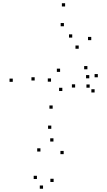

<svg xmlns="http://www.w3.org/2000/svg" viewBox="-20 -772 660 1186"><path d="M564.4 -200.8V-220.8H544.4V-200.8ZM531.6 -288.2V-308.2H511.6V-288.2ZM444.1 -231.2V-251.2H424.1V-231.2ZM305.3 -100.6V-120.6H285.3V-100.6ZM194.2 -274.8V-294.8H174.2V-274.8ZM374.8 -609.7V-629.7H354.8V-609.7ZM426.2 -539.7V-559.7H406.2V-539.7ZM466.2 -470.9V-490.9H446.2V-470.9ZM543.7 -524V-544H523.7V-524ZM382.2 -732V-752H362.2V-732ZM58.9 -266.5V-286.5H38.9V-266.5ZM296.9 23.7V3.7H276.9V23.7ZM533.9 -230.3V-250.3H513.9V-230.3ZM584.3 -294.5V-314.5H564.3V-294.5ZM519.9 -344V-364H499.9V-344ZM351.2 -328V-348H331.2V-328ZM295.2 -267.5V-287.5H275.2V-267.5ZM365 -209.8V-229.8H345V-209.8ZM311.2 352.2V332.2H291.2V352.2ZM373.3 180.2V160.2H353.3V180.2ZM310.2 102.3V82.3H290.2V102.3ZM229.8 164.1V144.1H209.8V164.1ZM208.1 333.8V313.8H188.1V333.8ZM245.8 393.8V373.8H225.8V393.8Z"/></svg>

Font: Monaspace Radon Dots Var
Style: Regular
Weight: 400
Designer: Riley Cran and the Lettermatic Team
Version: Version 1.100 (Monaspace Radon Dots)